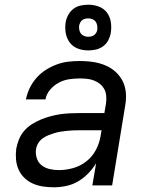

<svg xmlns="http://www.w3.org/2000/svg" viewBox="-20 -787 640 815"><path d="M208 8Q185 8 162 4.5Q139 1 119 -8Q99 -17 83.5 -32Q68 -47 59 -67Q50 -87 48 -110Q46 -133 49 -156Q53 -177 61 -196.5Q69 -216 83.5 -232.5Q98 -249 116.5 -260.5Q135 -272 154.5 -280Q174 -288 194.5 -293.5Q215 -299 235 -302Q255 -305 275.5 -306Q296 -307 316 -307H423L430 -348Q432 -363 431 -379Q430 -395 423 -408Q416 -421 404.5 -430.5Q393 -440 378.5 -445.5Q364 -451 348.5 -452.5Q333 -454 318 -454Q295 -454 272.5 -450.5Q250 -447 229.5 -436Q209 -425 193 -406.5Q177 -388 173 -365H90Q95 -390 106 -413Q117 -436 134.5 -456Q152 -476 174 -490Q196 -504 220 -513Q244 -522 268.5 -525Q293 -528 318 -528Q339 -528 359.5 -526Q380 -524 399.5 -519Q419 -514 437 -505Q455 -496 469.5 -483Q484 -470 494.5 -453.5Q505 -437 510 -417.5Q515 -398 515 -377Q515 -356 511 -336L456 0H372L388 -94Q374 -71 354 -50.5Q334 -30 310.5 -16.5Q287 -3 260.5 2.5Q234 8 209 8ZM230 -65Q260 -65 290.5 -73.5Q321 -82 346.5 -102Q372 -122 387 -150.5Q402 -179 407 -210L411 -234H316Q303 -234 289.5 -233.5Q276 -233 263 -231.5Q250 -230 237 -228Q224 -226 211 -222Q198 -218 185.5 -213Q173 -208 161.5 -200Q150 -192 142.5 -179.5Q135 -167 133 -154Q130 -135 136 -116Q142 -97 156.5 -85.5Q171 -74 190.5 -69.5Q210 -65 230 -65ZM355 -573Q331 -573 310 -581Q289 -589 276 -606.5Q263 -624 259 -647Q255 -670 259 -694Q262 -710 270.5 -725Q279 -740 292.5 -750Q306 -760 322.5 -763.5Q339 -767 355 -767Q378 -767 399.5 -759Q421 -751 434 -733.5Q447 -716 450.5 -693Q454 -670 450 -646Q447 -630 439 -615Q431 -600 417 -590Q403 -580 386.5 -576.5Q370 -573 355 -573ZM355 -631Q361 -631 367.5 -632.5Q374 -634 379.5 -638Q385 -642 388.5 -648Q392 -654 393 -661Q394 -670 392.5 -679Q391 -688 386 -695Q381 -702 372.5 -705.5Q364 -709 355 -709Q348 -709 341.5 -707.5Q335 -706 329.5 -702Q324 -698 321 -692Q318 -686 316 -679Q315 -670 316.5 -661Q318 -652 323 -645Q328 -638 336.5 -634.5Q345 -631 355 -631Z"/></svg>

Font: Zed Sans Extended
Style: Italic
Weight: 400
Width: 7
Italic angle: -9°
Designer: Belleve Invis
Foundry: Belleve Invis
Version: Version 1.0.0; ttfautohint (v1.8.4)